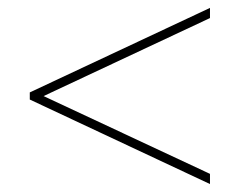

<svg xmlns="http://www.w3.org/2000/svg" viewBox="-20 -606 610 488"><path d="M90.8 -361.8 513.7 -164.1V-138.2L55.7 -353V-371.1L513.7 -585.9V-560.1Z"/></svg>

Font: Nokora Thin
Style: Regular
Weight: 100
Designer: Danh Hong
Version: Version 8.000; ttfautohint (v1.8.3)